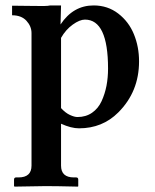

<svg xmlns="http://www.w3.org/2000/svg" viewBox="-20 -465 576 714"><path d="M207 -324.2V-63Q223.6 -44.9 240.2 -37.4Q256.8 -29.8 268.1 -29.8Q299.3 -29.8 322.3 -45.7Q345.2 -61.5 357.7 -88.6Q370.1 -115.7 376 -146Q381.8 -176.3 381.8 -210Q381.8 -392.1 295.9 -392.1Q276.4 -392.1 250.5 -373.5Q224.6 -355 207 -324.2ZM97.2 150.9V-341.8Q97.2 -367.2 78.4 -387.7Q59.6 -408.2 24.9 -408.2V-443.8Q49.8 -443.8 87.4 -443.1Q125 -442.4 142.3 -442.6Q159.7 -442.9 167 -444.8H207L205.1 -374Q252 -444.8 328.1 -444.8Q380.4 -444.8 419.7 -414.6Q459 -384.3 478 -337.6Q497.1 -291 497.1 -236.8Q497.1 -124 419.9 -46.9Q360.8 12.2 273.9 12.2Q244.6 12.2 207 -4.9V150.9Q207 194.8 254.9 194.8H263.2Q271 194.8 271 203.1V227.1L270 229Q189 227.1 149.9 227.1L34.2 229L32.2 227.1V203.1Q32.2 194.8 40 194.8H48.8Q97.2 194.8 97.2 150.9Z"/></svg>

Font: Linux Libertine G
Style: Semibold
Weight: 600
Designer: Philipp H. Poll
Foundry: Philipp H. Poll
Version: Version 5.1.1